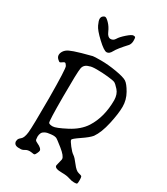

<svg xmlns="http://www.w3.org/2000/svg" viewBox="-221 -977 954 1100"><g transform="rotate(30 256.0 -427.5)"><path d="M337.9 -812.5Q289.1 -759.8 276.4 -735.4Q263.7 -710.9 246.1 -710.9Q228.5 -710.9 184.1 -752.4Q139.6 -793.9 127.9 -819.3Q116.2 -844.7 116.2 -856.4Q116.2 -868.2 123.5 -875.5Q130.9 -882.8 139.2 -882.8Q147.5 -882.8 166 -863.8Q184.6 -844.7 196.8 -816.4Q209 -788.1 227.5 -788.1Q246.1 -788.1 256.3 -805.7Q266.6 -823.2 293.9 -847.2Q321.3 -871.1 332 -871.1Q342.8 -871.1 345.2 -867.2Q347.7 -863.3 347.7 -844.7Q347.7 -826.2 337.9 -812.5ZM201.2 -591.8Q168.9 -584 163.6 -556.2Q158.2 -528.3 158.2 -365.2Q158.2 -202.1 164.6 -195.3Q170.9 -188.5 191.4 -188.5Q211.9 -188.5 276.4 -222.2Q340.8 -255.9 372.1 -304.7Q421.9 -382.8 421.9 -495.1Q420.9 -534.2 400.4 -557.1Q379.9 -580.1 369.6 -585Q359.4 -589.8 321.3 -593.8Q283.2 -597.7 248 -597.7Q212.9 -597.7 201.2 -591.8ZM322.3 -9.8 332 -50.8V-53.7Q332 -72.3 289.6 -106.4Q247.1 -140.6 240.2 -142.6Q231.4 -145.5 219.7 -145.5Q212.9 -145.5 206.1 -144.5Q182.6 -142.6 168.9 -135.7Q156.2 -128.9 152.3 -122.1Q145.5 -108.4 145.5 -94.7Q145.5 -89.8 146.5 -85Q146.5 -76.2 148.4 -73.2Q150.4 -67.4 165 -61Q179.7 -54.7 190.4 -44.9Q197.3 -37.1 197.3 -32.2V-31.2Q197.3 -25.4 191.4 -12.7Q185.5 0 181.6 2Q179.7 2.9 177.7 2.9Q177.7 2.9 174.8 2.9Q169.9 2 162.1 1Q156.2 0 150.4 0Q133.8 0 123 6.8Q109.4 15.6 97.7 15.6H85Q53.7 15.6 51.8 -9.8Q52.7 -11.7 53.7 -20Q54.7 -28.3 69.3 -40Q84 -51.8 88.4 -90.3Q92.8 -128.9 92.8 -320.3Q91.8 -511.7 84 -525.9Q76.2 -540 69.3 -541Q64.5 -541 55.7 -534.2Q46.9 -527.3 42.5 -527.3Q38.1 -527.3 27.3 -537.6Q16.6 -547.9 16.6 -561Q16.6 -574.2 25.9 -587.9Q35.2 -601.6 54.2 -610.8Q73.2 -620.1 124 -634.8L189.5 -652.3Q197.3 -654.3 243.7 -654.3Q290 -654.3 344.7 -645Q399.4 -635.7 418 -624Q436.5 -612.3 459.5 -571.8Q482.4 -531.2 482.4 -486.3Q482.4 -441.4 466.8 -370.6Q451.2 -299.8 423.8 -260.7Q408.2 -241.2 364.7 -211.9Q321.3 -182.6 321.3 -175.3Q321.3 -168 341.8 -141.6Q362.3 -115.2 376 -106.4Q389.6 -97.7 413.1 -66.4Q436.5 -35.2 455.1 -31.2Q473.6 -27.3 476.6 -22.5Q479.5 -17.6 479.5 1.5Q479.5 20.5 477.1 24.4Q474.6 28.3 458 28.3Q441.4 28.3 421.9 21.5Q402.3 14.6 371.1 14.6Q321.3 14.6 321.3 -4.9Q322.3 -7.8 322.3 -9.8Z"/></g></svg>

Font: Drukaatie burti
Style: Light
Weight: 300
Version: Version 0.14